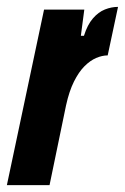

<svg xmlns="http://www.w3.org/2000/svg" viewBox="-41 -538 363 558"><path d="M-21 0 87 -510H204L194 -434H203Q213 -466 229 -484.5Q245 -503 264 -510.5Q283 -518 302 -518L272 -377Q256 -377 238.5 -369.5Q221 -362 204.5 -345.5Q188 -329 174 -301Q160 -273 151 -232L103 0Z"/></svg>

Font: Saira UltraCondensed Black
Style: Italic
Weight: 900
Width: 1
Italic angle: -12°
Designer: Hector Gatti with collaboration of the Omnibus-Type team
Foundry: Omnibus-Type
Version: Version 1.101